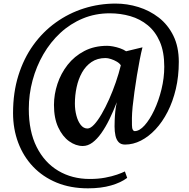

<svg xmlns="http://www.w3.org/2000/svg" viewBox="-20 -776 1028 1046"><path d="M51.1 -160.3Q51.1 -271.8 80.1 -364.7Q109.1 -457.6 161.3 -530.3Q213.6 -603 284 -653.4Q354.3 -703.9 437.2 -730.2Q520.2 -756.5 610 -756.5Q672.7 -756.5 733.9 -737.7Q795.1 -718.8 844.9 -680.3Q894.7 -641.7 924.4 -581.6Q954.1 -521.5 954.1 -438.9Q954.1 -360.2 937.9 -291.3Q921.6 -222.4 893.1 -166.8Q864.6 -111.2 827.2 -71.3Q789.8 -31.4 747.5 -9.9Q705.1 11.6 661.2 11.6Q638.7 11.6 626.3 -1.6Q613.9 -14.8 609 -37.1Q604.1 -59.3 604.1 -87.2Q604.1 -98.7 604.8 -120.6Q605.5 -142.6 608.1 -168.7Q610.7 -194.8 616.3 -219.2Q597.8 -170.8 576.8 -127.7Q555.9 -84.6 532.5 -51.5Q509.1 -18.3 483.8 0.6Q458.4 19.4 431 19.4Q392.8 19.4 356.7 -6.4Q320.5 -32.3 297.2 -82.3Q273.9 -132.4 274 -204.9Q274.2 -261.9 292.9 -318.9Q311.7 -375.8 348.4 -422.8Q385.1 -469.7 439.3 -498Q493.5 -526.4 564 -526.4Q577.6 -526.4 596.5 -522.9Q615.4 -519.4 634.3 -512.8Q653.2 -506.2 667 -496.7L756.2 -518.2Q749 -490.2 741.2 -450.2Q733.4 -410.3 726 -365.2Q718.6 -320.1 712.5 -276Q706.5 -231.9 702.5 -194.9Q699 -157.3 698.7 -133.1Q698.4 -108.9 698.9 -94.4Q699 -77.5 703.3 -69.6Q707.6 -61.7 713.8 -61.7Q739.6 -61.7 767.7 -92.9Q795.8 -124.2 820.2 -175.7Q844.5 -227.2 859.7 -289.2Q874.9 -351.2 874.9 -412.5Q874.9 -493 850.9 -548.5Q826.8 -604 785.2 -638.2Q743.6 -672.5 690.1 -688Q636.6 -703.5 578 -703.5Q499.1 -703.5 431.1 -675.2Q363.2 -647 308.9 -596.8Q254.6 -546.5 216.2 -480.2Q177.9 -414 157.4 -338Q136.9 -262 136.9 -182.5Q136.9 -60.4 179.7 24.7Q222.5 109.8 297.5 154.4Q372.5 199 468.8 199Q515.1 199 552.7 191.9Q590.4 184.8 617.6 175.3Q644.9 165.8 660.4 158L672.9 193Q639.4 218.6 585.1 234.3Q530.8 250 459.3 250Q364.2 250 288.7 218.9Q213.2 187.7 160.2 131.9Q107.2 76.1 79.2 1.3Q51.1 -73.5 51.1 -160.3ZM388 -211.8Q388 -177.2 396.3 -146.1Q404.5 -114.9 419.9 -95.4Q435.3 -75.9 456.4 -75.9Q472.7 -75.9 492.6 -97.1Q512.5 -118.4 533.5 -154.5Q554.6 -190.6 574.6 -235.5Q594.5 -280.4 611 -328.1Q627.4 -375.8 638.2 -420.1Q631.9 -430.8 616.9 -439.8Q601.8 -448.8 584.7 -454.3Q567.7 -459.8 555.1 -459.8Q510.5 -459.8 478.6 -438.2Q446.8 -416.5 426.8 -380.8Q406.8 -345 397.4 -300.9Q388 -256.8 388 -211.8Z"/></svg>

Font: Merriweather Light
Style: Italic
Weight: 300
Italic angle: -7.8°
Designer: Eben Sorkin
Foundry: Eben Sorkin
Version: Version 2.101